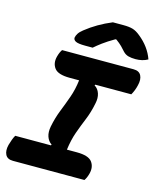

<svg xmlns="http://www.w3.org/2000/svg" viewBox="-139 -1029 933 1123"><g transform="rotate(15 327.5 -467.0)"><path d="M481 0H48Q14 0 2 -23.5Q-10 -47 -1 -83Q4 -101 10 -117Q16 -133 23 -145H239L242 -150Q221 -164 212 -190Q203 -216 210 -252Q221 -307 240 -354.5Q259 -402 276 -450Q293 -498 300 -555H243Q172 -555 150 -584.5Q128 -614 139 -656Q143 -671 147.5 -681Q152 -691 158 -700H591Q625 -700 637 -676.5Q649 -653 640 -617Q636 -599 629.5 -583Q623 -567 616 -555H398L395 -550Q417 -537 426 -510Q435 -483 427 -448Q416 -393 397 -347Q378 -301 361 -253.5Q344 -206 336 -145H396Q467 -145 489 -115.5Q511 -86 500 -44Q496 -29 491.5 -19Q487 -9 481 0ZM403 -934H467Q502 -934 524 -927.5Q546 -921 570 -901Q635 -849 660 -778Q628 -760 586 -760Q561 -760 542.5 -765Q524 -770 510 -785Q498 -799 485 -812Q472 -825 449 -842H443Q400 -817 372.5 -796.5Q345 -776 327 -760H282Q238 -760 223 -768.5Q208 -777 210 -791Q212 -802 220 -815Q228 -828 247 -843Q316 -898 403 -934Z"/></g></svg>

Font: Recursive Mn Csl St XBd
Style: Italic
Weight: 800
Italic angle: -15°
Monospace: yes
Version: Version 1.079;hotconv 1.0.112;makeotfexe 2.5.65598; ttfautoh